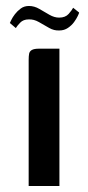

<svg xmlns="http://www.w3.org/2000/svg" viewBox="-20 -623 294 643"><path d="M76 0Q76 -106 76 -211.5Q76 -317 76 -422Q76 -435 77.5 -443Q79 -451 86.5 -455.5Q94 -460 111 -460H179V0ZM179 -521Q161 -520 144.5 -529.5Q128 -539 110.5 -549Q93 -559 76 -558Q58 -558 47.5 -547Q37 -536 33 -529L13 -546Q14 -548 18 -556.5Q22 -565 30 -575.5Q38 -586 49.5 -594.5Q61 -603 77 -603Q95 -603 112 -593Q129 -583 145.5 -573.5Q162 -564 178 -564Q199 -564 210 -576.5Q221 -589 225 -597L245 -581Q245 -579 240.5 -569.5Q236 -560 228 -549Q220 -538 207.5 -529.5Q195 -521 179 -521Z"/></svg>

Font: Genos Thin Medium
Style: Regular
Weight: 500
Version: Version 1.010